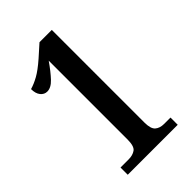

<svg xmlns="http://www.w3.org/2000/svg" viewBox="-216 -801 883 883"><g transform="rotate(-45 225.5 -359.0)"><path d="M73 0V-47H126Q152 -47 169.5 -59Q187 -71 187 -115V-628Q157 -585 132 -558.5Q107 -532 82 -532Q63 -532 50 -548Q37 -564 37 -593Q62 -600 91 -616Q120 -632 161 -668L217 -718H297V-115Q297 -75 313 -61Q329 -47 357 -47H398V0Z"/></g></svg>

Font: Noto Serif Bengali ExtraCondensed SemiBold
Style: Regular
Weight: 600
Width: 2
Designer: Juan Bruce, Universal Thirst, Indian Type Foundry and the Monotype Design Team.
Foundry: Monotype Imaging Inc.
Version: Version 2.003; ttfautohint (v1.8.4.7-5d5b)